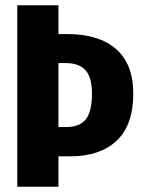

<svg xmlns="http://www.w3.org/2000/svg" viewBox="-20 -713 539 733"><path d="M236.8 -583Q357.9 -583 423.3 -525.6Q488.8 -468.3 488.8 -356Q488.8 -235.4 425.3 -175.8Q361.8 -116.2 248 -116.2H203.1V0H45.9V-692.9H203.1V-583ZM232.9 -228Q283.7 -228 307.4 -257.3Q331.1 -286.6 331.1 -356Q331.1 -417.5 306.4 -444.8Q281.7 -472.2 231.9 -472.2H203.1V-228Z"/></svg>

Font: Fira Sans Compressed
Style: Bold
Weight: 700
Width: 1
Designer: Carrois Corporate & Edenspiekermann AG
Foundry: Carrois Corporate GbR & Edenspiekermann AG
Version: Version 4.203;PS 004.203;hotconv 1.0.88;makeotf.lib2.5.64775